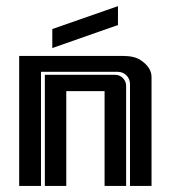

<svg xmlns="http://www.w3.org/2000/svg" viewBox="-20 -611 561 631"><path d="M151.9 -453.1V-515.6L367.7 -590.8V-528.8ZM357.9 -365.2Q373 -365.2 383.8 -354.5Q394.5 -343.8 394.5 -328.6V0H323.7V-311.5H197.8V0H127.4V-365.2ZM383.8 -427.2Q421.4 -427.2 441.9 -413.6Q478 -389.6 478 -357.9V0H407.2V-334.5Q407.2 -351.6 395.5 -363.3Q383.8 -375 366.7 -375H114.7V0H43V-427.2Z"/></svg>

Font: Ebtekar Inline 2
Style: Inline-2
Weight: 500
Designer: Arman Khorramak
Foundry: Arman Khorramak
Version: Version 2.000